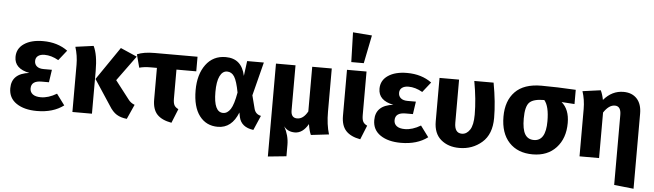

<svg xmlns="http://www.w3.org/2000/svg" viewBox="-58 -1080 5269 1546"><g transform="rotate(5 2576.5 -307.0)"><path d="M260 -548Q377 -548 459 -488L394 -406Q336 -439 281 -439Q248 -439 228.5 -424.5Q209 -410 209 -383Q209 -356 228 -340Q247 -324 283 -324H350L335 -222H276Q192 -222 192 -160Q192 -130 214.5 -113Q237 -96 280 -96Q341 -96 408 -136L474 -47Q389 17 258 17Q155 17 92 -25.5Q29 -68 29 -147Q29 -266 171 -283Q49 -307 49 -402Q49 -470 106.5 -509Q164 -548 260 -548Z M1021 -489 873 -286 985 -141Q1005 -113 1038 -101L985 17Q936 12 902.5 -8.5Q869 -29 840 -77L706 -281L888 -547ZM668 -545Q702 -477 702 -345V0H544V-382Q544 -455 522 -525Z M1509 -413H1349V-179Q1349 -143 1358.5 -125.5Q1368 -108 1392 -97L1346 17Q1267 3 1229 -37.5Q1191 -78 1191 -158V-413H1143Q1086 -413 1049 -402L1021 -508Q1074 -531 1162 -531H1509Z M1736 -548Q1865 -548 1894 -410L1910 -531H2045L1976 -260L2003 -155Q2014 -110 2059 -101L2008 17Q1909 4 1891 -77L1884 -113Q1833 17 1720 17Q1626 17 1571.5 -55Q1517 -127 1517 -261Q1517 -389 1575.5 -468.5Q1634 -548 1736 -548ZM1677 -261Q1677 -98 1753 -98Q1788 -98 1813 -136Q1838 -174 1855 -272Q1838 -363 1816 -398Q1794 -433 1757 -433Q1720 -433 1698.5 -389.5Q1677 -346 1677 -261Z M2618 0 2473 17Q2459 -12 2450 -69Q2406 8 2342 8Q2284 8 2253 -34Q2292 37 2292 113V205L2143 220V-531H2301V-167Q2301 -106 2351 -106Q2401 -106 2436 -170V-531H2594V-182Q2594 -78 2618 0Z M2739 -836 2893 -824 2847 -596H2746ZM2875 -531V-179Q2875 -143 2884.5 -125.5Q2894 -108 2918 -97L2872 17Q2794 3 2755.5 -38.5Q2717 -80 2717 -159V-531Z M3202 -548Q3319 -548 3401 -488L3336 -406Q3278 -439 3223 -439Q3190 -439 3170.5 -424.5Q3151 -410 3151 -383Q3151 -356 3170 -340Q3189 -324 3225 -324H3292L3277 -222H3218Q3134 -222 3134 -160Q3134 -130 3156.5 -113Q3179 -96 3222 -96Q3283 -96 3350 -136L3416 -47Q3331 17 3200 17Q3097 17 3034 -25.5Q2971 -68 2971 -147Q2971 -266 3113 -283Q2991 -307 2991 -402Q2991 -470 3048.5 -509Q3106 -548 3202 -548Z M3902 -531Q3931 -374 3931 -248Q3931 -116 3854.5 -49.5Q3778 17 3672 17Q3582 17 3523.5 -32.5Q3465 -82 3465 -180V-531H3623V-183Q3623 -99 3683 -99Q3721 -99 3747 -137.5Q3773 -176 3773 -261Q3773 -383 3746 -531Z M4566 -531V-416L4461 -423Q4525 -369 4525 -259Q4525 -135 4455 -59Q4385 17 4265 17Q4144 17 4074.5 -57.5Q4005 -132 4005 -266Q4005 -394 4076 -467Q4147 -540 4288 -540Q4411 -540 4566 -531ZM4265 -99Q4361 -99 4361 -259Q4361 -380 4321 -427H4320Q4233 -427 4201 -394.5Q4169 -362 4169 -265Q4169 -178 4192.5 -138.5Q4216 -99 4265 -99Z M4951 -548Q5020 -548 5059.5 -505.5Q5099 -463 5099 -385V222L4941 205V-361Q4941 -432 4891 -432Q4843 -432 4801 -368V0H4643V-382Q4643 -457 4621 -525L4767 -545Q4782 -515 4791 -469Q4858 -548 4951 -548Z"/></g></svg>

Font: Fira Sans
Style: Bold
Weight: 700
Designer: bBox Type GmbH & Carrois Corporate GbR & Edenspiekermann AG
Foundry: bBox Type GmbH & Carrois Corporate GbR & Edenspiekermann AG
Version: Version 4.301;PS 004.301;hotconv 1.0.88;makeotf.lib2.5.64775